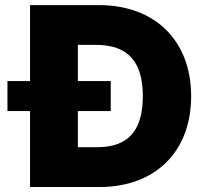

<svg xmlns="http://www.w3.org/2000/svg" viewBox="-20 -748 806 768"><path d="M378.4 0C602.1 0 744.6 -142.1 744.6 -363.3C744.6 -585 600.1 -727.5 376.5 -727.5H100.1V-423.8H9.8V-303.7H100.1V0ZM291.5 -159.2V-303.7H422.9V-423.8H291.5V-568.4H364.7C492.2 -568.4 551.3 -501 551.3 -363.3C551.3 -226.6 493.7 -159.2 368.7 -159.2Z"/></svg>

Font: Raveo Display Display ExtraBold
Style: Regular
Weight: 800
Designer: Jakub Foglar, Rasmus Andersson (Inter)
Foundry: Jakubfoglar.com
Version: Version 1.100;Glyphs 3.2.3 (3260)